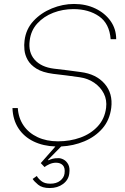

<svg xmlns="http://www.w3.org/2000/svg" viewBox="-20 -731 634 970"><path d="M166 158Q172 170 188.5 183.5Q205 197 234 197Q265 197 284 182Q303 167 306 146Q310 117 297.5 104Q285 91 263 91Q246 91 229.5 98.5Q213 106 205 113L186 93L260 9Q198 7 149.5 -16.5Q101 -40 73 -83Q45 -126 43 -185H70Q73 -135 99 -97Q125 -59 170 -38Q215 -17 273 -17Q334 -17 386.5 -36Q439 -55 474 -93Q509 -131 516 -186Q521 -226 504.5 -258.5Q488 -291 456 -313Q424 -335 381 -341Q348 -346 314.5 -350Q281 -354 248 -358Q195 -365 164.5 -384Q134 -403 120 -428Q106 -453 103.5 -479Q101 -505 104 -526Q111 -584 149 -625Q187 -666 242 -688.5Q297 -711 354 -711Q414 -711 462 -688Q510 -665 538.5 -625Q567 -585 567 -533H539Q533 -612 480.5 -648.5Q428 -685 351 -685Q297 -685 249 -666.5Q201 -648 168.5 -612.5Q136 -577 130 -526Q122 -467 155 -429.5Q188 -392 253 -384Q287 -380 320.5 -376Q354 -372 388 -367Q466 -357 508.5 -308Q551 -259 542 -186Q534 -124 497.5 -82Q461 -40 406 -17Q351 6 289 9L223 76L224 79Q235 74 246 71Q257 68 276 68Q288 68 302 75.5Q316 83 325 100Q334 117 330 146Q326 178 298.5 198.5Q271 219 231 219Q193 219 172.5 202Q152 185 145 173Z"/></svg>

Font: Haskoy Thin
Style: Italic
Weight: 100
Designer: Ertekin Erdin
Foundry: Ertekin Erdin
Version: Version 2.000; ttfautohint (v1.8.4.7-5d5b)